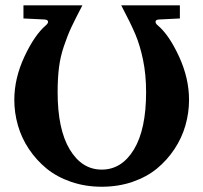

<svg xmlns="http://www.w3.org/2000/svg" viewBox="-20 -691 769 727"><path d="M695.8 -313Q695.8 -263.7 682.1 -216.1Q668.5 -168.5 640.6 -126.5Q612.8 -84.5 574.2 -52.7Q535.6 -21 481.7 -2.4Q427.7 16.1 365.2 16.1Q303.2 16.1 249.3 -2.4Q195.3 -21 156.5 -52.7Q117.7 -84.5 89.6 -126.5Q61.5 -168.5 47.9 -216.1Q34.2 -263.7 34.2 -313Q34.2 -394.5 72.5 -476.6Q110.8 -558.6 153.8 -595.2Q159.7 -600.1 161.4 -605Q163.1 -609.9 159.9 -613.3Q156.7 -616.7 148.9 -617.2L68.8 -621.1V-670.9H292Q264.2 -617.7 250 -587.4Q235.8 -557.1 222.2 -516.8Q208.5 -476.6 203.4 -435.8Q198.2 -395 198.2 -341.8Q198.2 -201.2 244.1 -125Q290 -48.8 365.2 -48.8Q440.9 -48.8 487.1 -125Q533.2 -201.2 533.2 -341.8Q533.2 -408.7 521.7 -463.9Q510.3 -519 492.7 -560.8Q475.1 -602.5 439 -670.9H661.1V-621.1L582 -617.2Q570.3 -616.7 569.1 -609.6Q567.9 -602.5 577.1 -595.2Q620.1 -559.1 658 -476.8Q695.8 -394.5 695.8 -313Z"/></svg>

Font: Veleka
Style: Bold
Weight: 700
Designer: Stefan Peev, Context Ltd, 2016; SIL International, 1997-2014.
Foundry: Stefan Peev, Context Ltd, 2016
Version: Version 1.000